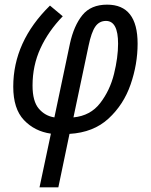

<svg xmlns="http://www.w3.org/2000/svg" viewBox="-20 -566 648 826"><path d="M150 240H231L279 10Q382 4 447 -56Q512 -116 542 -203Q572 -290 572 -378Q572 -546 441 -546Q371 -546 334.5 -501Q298 -456 281 -379L214 -61Q174 -67 147 -98.5Q120 -130 120 -198Q120 -284 154 -358Q188 -432 250 -496L195 -542Q37 -387 37 -193Q37 -98 83 -49.5Q129 -1 199 9ZM296 -61 361 -369Q373 -427 390 -451.5Q407 -476 436 -476Q488 -476 488 -378Q488 -319 470.5 -248Q453 -177 411 -122.5Q369 -68 296 -61Z"/></svg>

Font: Noto Sans UI SemiCondensed
Style: Italic
Weight: 400
Width: 4
Italic angle: -12°
Designer: Monotype Design Team
Foundry: Monotype Imaging Inc.
Version: Version 1.901